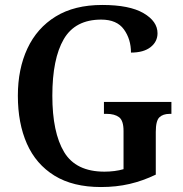

<svg xmlns="http://www.w3.org/2000/svg" viewBox="-20 -744 738 774"><path d="M387 10Q274 10 199.5 -36Q125 -82 88.5 -164.5Q52 -247 52 -358Q52 -466 90.5 -548.5Q129 -631 204.5 -677.5Q280 -724 392 -724Q502 -724 558.5 -691Q615 -658 615 -610Q615 -576 587 -554Q559 -532 508 -532Q508 -586 479.5 -625.5Q451 -665 388 -665Q283 -665 237 -586Q191 -507 191 -358Q191 -210 238.5 -131Q286 -52 401 -52Q421 -52 441 -54.5Q461 -57 478 -62V-216Q478 -258 460 -271.5Q442 -285 410 -285H399V-333H671V-285H664Q637 -285 622.5 -271Q608 -257 608 -212V-40Q556 -15 502.5 -2.5Q449 10 387 10Z"/></svg>

Font: Noto Serif Myanmar SemiCondensed SemiBold
Style: Regular
Weight: 600
Width: 4
Designer: Ben Mitchell and the Monotype Design Team
Foundry: Monotype Imaging Inc.
Version: Version 2.106; ttfautohint (v1.8.4.7-5d5b)